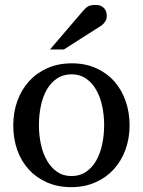

<svg xmlns="http://www.w3.org/2000/svg" viewBox="-20 -753 584 785"><path d="M405.8 -241.2Q405.8 -282.2 397.7 -319.8Q389.6 -357.4 373 -386.2Q356.4 -415 331.5 -432.1Q306.6 -449.2 272.9 -449.2Q238.3 -449.2 212.9 -432.1Q187.5 -415 171.1 -386.2Q154.8 -357.4 147 -319.8Q139.2 -282.2 139.2 -241.2Q139.2 -200.7 147.2 -163.1Q155.3 -125.5 171.9 -96.7Q188.5 -67.9 213.4 -50.5Q238.3 -33.2 272 -33.2Q306.2 -33.2 331.5 -50.3Q356.9 -67.4 373.3 -96.2Q389.6 -125 397.7 -162.6Q405.8 -200.2 405.8 -241.2ZM509.8 -240.2Q509.8 -187 492.9 -140.9Q476.1 -94.7 445.1 -60.8Q414.1 -26.9 369.9 -7.3Q325.7 12.2 271 12.2Q216.3 12.2 172.4 -7.1Q128.4 -26.4 97.7 -60.1Q66.9 -93.8 50.5 -139.9Q34.2 -186 34.2 -240.2Q34.2 -293.5 50.8 -339.8Q67.4 -386.2 98.6 -420.7Q129.9 -455.1 174.1 -474.6Q218.3 -494.1 273.9 -494.1Q329.6 -494.1 373.5 -474.1Q417.5 -454.1 447.8 -419.7Q478 -385.3 493.9 -339.1Q509.8 -293 509.8 -240.2ZM416.5 -688Q416.5 -674.3 409.9 -664.6Q403.3 -654.8 393.6 -647.9L241.2 -550.8H184.6L317.4 -706.1Q323.2 -712.4 328.1 -717.5Q333 -722.7 338.9 -726.1Q344.7 -729.5 352.3 -731.2Q359.9 -732.9 370.6 -732.9Q383.8 -732.9 392.6 -728.8Q401.4 -724.6 406.7 -718.3Q412.1 -711.9 414.3 -703.9Q416.5 -695.8 416.5 -688Z"/></svg>

Font: BabelStone Ogham Bound
Style: Regular
Weight: 400
Designer: Andrew West
Foundry: BabelStone
Version: Version 2.02 March 14, 2022